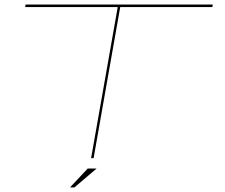

<svg xmlns="http://www.w3.org/2000/svg" viewBox="-20 -695 991 844"><path d="M380.5 0 497.5 -664H90.5L92.5 -675H915.5L913.5 -664H508.5L391.5 0ZM287.9 128.7 365.4 45.9H404.5L307.4 128.7Z"/></svg>

Font: Anybody UltraExpanded Thin
Style: Italic
Weight: 100
Width: 9
Italic angle: -10°
Designer: Tyler Finck
Foundry: Etcetera Type Company
Version: Version 1.010; ttfautohint (v1.8.3) -l 8 -r 50 -G 200 -x 14 